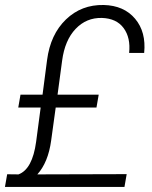

<svg xmlns="http://www.w3.org/2000/svg" viewBox="-25 -741 604 761"><path d="M195.8 -314.9 177.7 -183.6Q166 -97.7 123 -49.8L477.1 -50.8L468.3 0H-5.4L3.4 -50.3L48.3 -49.8Q103.5 -70.3 118.2 -179.2L136.2 -314.9H47.4L56.2 -365.7H143.6L161.6 -503.4Q174.8 -604.5 236.3 -663.8Q297.9 -723.1 386.2 -721.2Q466.3 -719.2 510.5 -666.7Q554.7 -614.3 546.4 -531.2H486.8Q493.2 -591.3 465.1 -629.6Q437 -668 378.9 -669.9Q317.4 -671.4 274.7 -626.5Q231.9 -581.5 221.2 -500.5L203.1 -365.7H366.2L357.4 -314.9Z"/></svg>

Font: RobotoInd Light
Style: Italic
Weight: 300
Italic angle: -12°
Designer: Google
Version: Version 2.001151; 2014